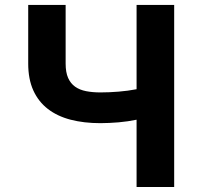

<svg xmlns="http://www.w3.org/2000/svg" viewBox="-20 -747 805 767"><path d="M242.2 -727.3V-492.9Q242.2 -458.1 252.1 -435.7Q262.1 -413.4 280.2 -400.6Q298.3 -387.8 324 -382.8Q349.8 -377.8 381 -377.8Q416.5 -377.8 453.8 -380.9Q491.1 -383.9 525.6 -390.6V-727.3H675.8V0H525.6V-268.8Q508.9 -265.3 490.6 -262.6Q472.3 -259.9 453.7 -258.3Q435 -256.7 416.5 -255.9Q398.1 -255 381 -255Q315.3 -255 262.1 -268.8Q208.8 -282.7 171.2 -311.8Q133.5 -340.9 113.1 -385.8Q92.7 -430.8 92.7 -492.9V-727.3Z"/></svg>

Font: Inter P
Style: Bold
Weight: 700
Designer: Rasmus Andersson
Foundry: rsms
Version: Version 3.018;git-588b23468